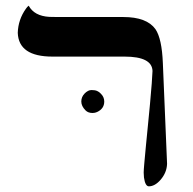

<svg xmlns="http://www.w3.org/2000/svg" viewBox="-20 -637 675 670"><path d="M343.8 -282.7Q343.8 -257.8 318.8 -246.1Q311.5 -242.7 303.2 -242.7Q287.6 -242.7 278.8 -251.5Q263.7 -266.6 263.7 -282.7Q263.7 -298.8 275.4 -310.8Q287.1 -322.8 299.3 -322.8Q311.5 -322.8 318.8 -319.6Q326.2 -316.4 331.5 -310.5Q343.8 -298.8 343.8 -282.7ZM512.2 -389.2Q510.7 -439.5 414.6 -439.5H163.1Q44.9 -439.5 42 -522.5Q43.5 -568.8 70.3 -606.4Q74.7 -613.3 80.1 -617.2Q99.6 -581.1 152.3 -578.1Q167 -577.6 182.1 -577.6H410.2Q492.2 -577.6 522.5 -535.2Q544.9 -502.4 548.3 -417L563 -65.4Q562 -34.7 540.5 -9.8Q520.5 13.2 499.5 13.2Q486.8 13.2 482.4 -17.6Q481.4 -26.4 481.4 -34.7Q481.4 -43 483.6 -67.6Q485.8 -92.3 489 -126Q492.2 -159.7 496.1 -198.5Q500 -237.3 503.4 -273.9Q511.2 -358.9 512.2 -389.2Z"/></svg>

Font: Cardo-Italic
Style: Italic
Weight: 400
Italic angle: -12°
Designer: David J. Perry
Foundry: David J. Perry
Version: Version 0.991